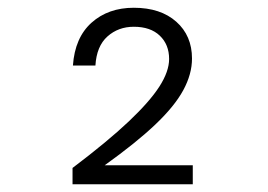

<svg xmlns="http://www.w3.org/2000/svg" viewBox="-20 -776 690 495"><path d="M167 -301V-343Q257 -411 311.5 -462.5Q366 -514 391 -553Q416 -592 416 -624Q416 -661 392 -684Q368 -707 325 -707Q285 -707 257 -682Q229 -657 226 -607H168Q173 -679 216 -717.5Q259 -756 325 -756Q394 -756 434.5 -720Q475 -684 475 -625Q475 -585 452.5 -543.5Q430 -502 380.5 -455Q331 -408 250 -350H477V-301Z"/></svg>

Font: Azeret Mono Thin ExtraLight
Style: Regular
Weight: 250
Version: Version 1.002